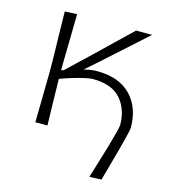

<svg xmlns="http://www.w3.org/2000/svg" viewBox="-101 -579 735 828"><g transform="rotate(15 266.0 -165.0)"><path d="M374 167Q383 137 395.2 97.5Q407.5 58 418.8 19.5Q430 -19 437.2 -47.2Q444.5 -75.5 444.5 -83Q444.5 -153 404.8 -198.8Q365 -244.5 278.5 -244.5Q268.5 -244.5 245.5 -239.5Q222.5 -234.5 193.8 -226Q165 -217.5 137.5 -207Q138.5 -149.5 139.5 -100.8Q140.5 -52 142 0H88Q89 -56 89.8 -107.8Q90.5 -159.5 91.5 -220.5V-271Q90 -333 89 -386Q88 -439 87 -494.5L141.5 -497Q140.5 -441 139.5 -387.2Q138.5 -333.5 137.5 -273.5V-245Q143 -247 148.5 -249L254 -349Q291.5 -385.5 329.8 -422Q368 -458.5 405.5 -494.5H477Q429.5 -451.5 381.8 -408.8Q334 -366 287 -323.5L230 -273.5Q245 -277.5 260.2 -279.8Q275.5 -282 289 -282Q387 -282 439.5 -227.8Q492 -173.5 492 -83.5Q492 -77 485.2 -48.8Q478.5 -20.5 468 18.2Q457.5 57 446.5 96.5Q435.5 136 427.5 165Z"/></g></svg>

Font: Commissioner Loud ExtraLight
Style: Regular
Weight: 200
Designer: Kostas Bartsokas
Foundry: Kostas Bartsokas
Version: Version 1.000; ttfautohint (v1.8.3)